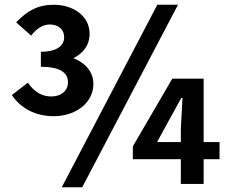

<svg xmlns="http://www.w3.org/2000/svg" viewBox="-20 -774 961 808"><path d="M206 -285C296 -285 373 -339 373 -421C373 -474 336 -511 289 -529C331 -551 357 -584 357 -632C357 -708 287 -754 206 -754C139 -754 94 -728 48 -680L111 -624C132 -651 158 -671 189 -671C226 -671 250 -650 250 -617C250 -578 213 -556 152 -556V-493C228 -493 266 -471 266 -428C266 -390 235 -368 196 -368C156 -368 125 -387 97 -426L30 -374C67 -318 130 -285 206 -285ZM240 14H326L729 -754H642ZM741 0H837V-104H904V-176H837V-443H705L539 -158V-104H741ZM741 -176H641L694 -273L743 -362H748L741 -232Z"/></svg>

Font: Noto Sans CJK TC
Style: Bold
Weight: 700
Designer: Ryoko NISHIZUKA 西塚涼子 (kana, bopomofo & ideographs); Paul D. Hunt (Latin, Greek & Cyrillic); Sandoll Communications 산돌커뮤니
Foundry: Adobe
Version: Version 2.004;hotconv 1.0.118;makeotfexe 2.5.65603